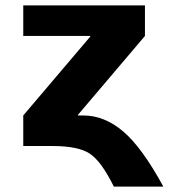

<svg xmlns="http://www.w3.org/2000/svg" viewBox="-20 -540 624 710"><path d="M268 -113H288Q366 -113 435.5 -54Q505 5 584 150H401Q354 55 311 27.5Q268 0 175 0H66V-113L314 -405V-407H66V-520H516V-407L268 -115Z"/></svg>

Font: Mplus 1p ExtraBold
Style: Regular
Weight: 800
Version: Version 1.061